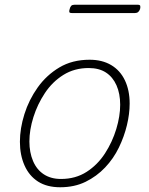

<svg xmlns="http://www.w3.org/2000/svg" viewBox="-20 -771 629 810"><path d="M234 19Q178 19 140.5 -5Q103 -29 83.5 -73Q64 -117 64 -173Q64 -229 83 -289.5Q102 -350 139 -402Q176 -454 230.5 -486.5Q285 -519 358 -519Q411 -519 449 -496.5Q487 -474 507 -432Q527 -390 527 -334Q527 -291 515.5 -243Q504 -195 481.5 -148.5Q459 -102 423.5 -64.5Q388 -27 341 -4Q294 19 234 19ZM237 -16Q299 -16 345.5 -46Q392 -76 423 -124Q454 -172 470.5 -226.5Q487 -281 487 -329Q487 -376 471.5 -411Q456 -446 427 -465Q398 -484 354 -484Q294 -484 247.5 -455Q201 -426 169.5 -378.5Q138 -331 121 -277Q104 -223 104 -174Q104 -128 119.5 -91.5Q135 -55 165 -35.5Q195 -16 237 -16ZM283 -716Q274 -716 272.5 -720Q271 -724 274 -733Q276 -742 280.5 -746.5Q285 -751 294 -751H561Q570 -751 571.5 -746.5Q573 -742 571 -733Q568 -725 563 -720.5Q558 -716 550 -716Z"/></svg>

Font: Playwrite AU QLD Thin
Style: Regular
Weight: 250
Designer: Veronika Burian, José Scaglione
Foundry: TypeTogether
Version: Version 1.002